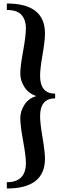

<svg xmlns="http://www.w3.org/2000/svg" viewBox="-20 -803 351 1097"><path d="M295 -268V-241Q209 -241 209 -139Q209 -101 223 -17.5Q237 66 237 103Q237 274 19 274V238Q128 238 128 128Q128 89 112 1.5Q96 -86 96 -127Q96 -168 120 -205Q144 -242 188 -254Q144 -268 120 -305Q96 -342 96 -382.5Q96 -423 112 -510.5Q128 -598 128 -643Q128 -688 103.5 -717Q79 -746 19 -746V-783Q237 -783 237 -612Q237 -570 223 -490Q209 -410 209 -370Q209 -268 295 -268Z"/></svg>

Font: Rufina
Style: Bold
Weight: 700
Designer: Martin Sommaruga
Foundry: Martin Sommaruga
Version: Version 1.001